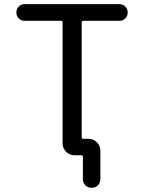

<svg xmlns="http://www.w3.org/2000/svg" viewBox="-20 -775 699 933"><path d="M410.2 -100.6Q433.6 -100.6 450.7 -83.5Q467.8 -66.4 467.8 -43V95.7Q467.8 113.3 455.6 125.5Q443.4 137.7 425.3 137.7Q407.2 137.7 395 125.5Q382.8 113.3 382.8 95.7V-13.7Q382.8 -20.5 375 -20.5H370.1H341.8Q318.4 -20.5 301.3 -37.6Q284.2 -54.7 284.2 -78.1V-666Q284.2 -673.8 277.3 -673.8H99.6Q83 -673.8 71.3 -685.5Q59.6 -697.3 59.6 -714.4Q59.6 -731.4 71.3 -743.2Q83 -754.9 99.6 -754.9H560.5Q577.1 -754.9 588.9 -743.2Q600.6 -731.4 600.6 -714.4Q600.6 -697.3 588.9 -685.5Q577.1 -673.8 560.5 -673.8H384.8Q377 -673.8 377 -666V-107.4Q377 -100.6 384.8 -100.6Z"/></svg>

Font: Gen Jyuu Gothic P Regular
Style: Regular
Weight: 400
Designer: [Source Han Sans]
Ryoko NISHIZUKA  (kana & ideographs); Paul D. Hunt (Latin, Greek & Cyrillic); Wenlong ZHANG  (bopomofo
Version: Version 1.002.20150607